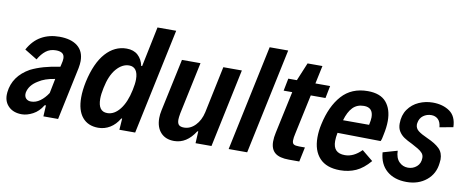

<svg xmlns="http://www.w3.org/2000/svg" viewBox="-62 -957 2990 1234"><g transform="rotate(10 1432.5 -339.5)"><path d="M432 -391Q432 -372 427 -345L354 0H258L262 -73L253 -71Q228 -29 190 -9Q152 11 118 11Q65 11 33.5 -18.5Q2 -48 2 -95Q2 -107 3 -113Q15 -220 120 -279Q196 -317 310 -333L314 -350Q320 -373 320 -388Q320 -411 306 -421.5Q292 -432 264 -432Q226 -432 199 -411Q172 -390 151 -353L69 -403Q102 -464 153.5 -493Q205 -522 271 -522Q348 -522 390 -488.5Q432 -455 432 -391ZM272 -155 291 -250Q224 -240 184 -213Q130 -181 120 -131Q117 -107 129 -93.5Q141 -80 163 -80Q194 -80 222 -100.5Q250 -121 272 -155Z M1003 -690 857 0H754L759 -74L753 -73Q729 -32 693.5 -10.5Q658 11 617 11Q550 11 513 -33.5Q476 -78 476 -162Q476 -209 488 -266Q516 -393 574 -457.5Q632 -522 710 -522Q756 -522 784 -496.5Q812 -471 821 -428L827 -429L881 -690ZM794 -267Q803 -308 803 -337Q803 -377 788 -397.5Q773 -418 745 -418Q700 -418 662 -374.5Q624 -331 607 -247Q598 -205 598 -175Q598 -92 658 -92Q704 -92 740.5 -138.5Q777 -185 794 -267Z M1355 0H1251L1255 -78L1249 -77Q1194 10 1112 10Q1056 10 1024.5 -24.5Q993 -59 993 -119Q993 -143 999 -170L1072 -512H1193L1121 -172Q1116 -144 1116 -131Q1116 -106 1126.5 -96Q1137 -86 1160 -86Q1201 -86 1233.5 -119.5Q1266 -153 1278 -207L1342 -512H1463Z M1613 -690H1734L1588 0H1467Z M1740 -98Q1740 -125 1747 -156L1806 -431H1750L1766 -512H1822L1871 -630H1968L1943 -512H2039L2023 -431H1927L1872 -174Q1865 -145 1865 -126Q1865 -108 1875 -101.5Q1885 -95 1910 -95H1948L1928 0H1861Q1798 0 1769 -24Q1740 -48 1740 -98Z M2443 -355Q2443 -314 2432 -264Q2427 -233 2420 -220L2138 -224Q2132 -194 2132 -170Q2132 -130 2151 -110.5Q2170 -91 2209 -91Q2266 -91 2317 -143L2389 -84Q2345 -32 2298 -11Q2251 10 2195 10Q2106 10 2061 -38.5Q2016 -87 2016 -173Q2016 -216 2026 -260Q2052 -381 2115 -451.5Q2178 -522 2284 -522Q2366 -522 2404.5 -477Q2443 -432 2443 -355ZM2159 -310H2329Q2336 -342 2336 -360Q2336 -424 2276 -424Q2231 -424 2203 -395Q2175 -366 2159 -310Z M2445 -151 2539 -178Q2540 -131 2564 -106.5Q2588 -82 2622 -82Q2655 -82 2679 -103Q2703 -124 2703 -160Q2703 -178 2692.5 -190.5Q2682 -203 2662.5 -214.5Q2643 -226 2622 -237Q2588 -253 2568 -266.5Q2548 -280 2534.5 -301Q2521 -322 2521 -352Q2521 -407 2548 -445.5Q2575 -484 2618 -503Q2661 -522 2708 -522Q2774 -522 2818.5 -491Q2863 -460 2865 -389L2777 -373Q2774 -408 2756.5 -424.5Q2739 -441 2713 -441Q2683 -441 2660 -424Q2637 -407 2632 -375Q2631 -372 2631 -366Q2631 -341 2651 -325Q2671 -309 2714 -290Q2766 -267 2793 -240.5Q2820 -214 2820 -170Q2820 -164 2818 -148Q2811 -76 2758.5 -33Q2706 10 2629 10Q2549 10 2500 -32Q2451 -74 2445 -151Z"/></g></svg>

Font: Decalotype SemiBold Italic
Style: Regular
Weight: 600
Italic angle: -12°
Designer: Alfredo Marco Pradil
Foundry: Alfredo Marco Pradil
Version: Version 1.0